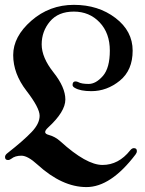

<svg xmlns="http://www.w3.org/2000/svg" viewBox="-36 -738 590 780"><path d="M-15.6 -100.1Q-15.6 -108.4 -5.9 -115.7Q60.1 -167.5 92.5 -201.7Q125 -235.8 125 -267.8Q125 -299.8 71.3 -369.4Q17.6 -439 17.6 -514.2Q17.6 -589.4 91.3 -653.8Q165 -718.3 264.2 -718.3Q363.3 -718.3 433.1 -665Q502.9 -611.8 502.9 -532.2Q502.9 -452.6 450.7 -410.2Q398.4 -367.7 335 -367.7Q290.5 -367.7 268.1 -380.9Q258.8 -386.2 258.8 -392.6Q258.8 -407.2 270.5 -407.2Q276.9 -407.2 282.2 -404.3Q294.9 -397 324.2 -397Q353.5 -397 381.8 -429.2Q410.2 -461.4 410.2 -532.5Q410.2 -603.5 368.7 -647.2Q327.1 -690.9 263.9 -690.9Q200.7 -690.9 167 -650.9Q133.3 -610.8 133.3 -557.6Q133.3 -504.4 181.4 -443.8Q229.5 -383.3 229.5 -333.7Q229.5 -284.2 159.2 -219.7Q147.5 -209 147.5 -201.4Q147.5 -193.8 162.1 -189.9Q188 -183.1 209.5 -163.6Q314.9 -67.9 380.4 -67.9Q445.8 -67.9 492.7 -127Q500 -136.2 507.8 -136.2Q520 -136.2 520 -124.5Q520 -117.2 514.6 -110.4Q414.1 22 315.2 22Q216.3 22 116.2 -69.3Q76.7 -105.5 51 -105.5Q25.4 -105.5 10.3 -93.3Q3.4 -87.9 -3.4 -87.9Q-15.6 -87.9 -15.6 -100.1Z"/></svg>

Font: UnifrakturMaguntia16
Style: Book
Weight: 400
Designer: j. 'mach' wust, Gerrit Ansmann, Georg Duffner, based on a font by Peter Wiegel, original typeface by Carl Albert Fahrenw
Version: Version 2017-03-19